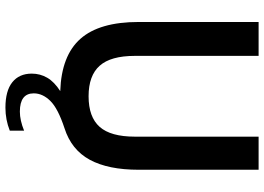

<svg xmlns="http://www.w3.org/2000/svg" viewBox="-156 -624 996 725"><g transform="rotate(90 342.5 -262.0)"><path d="M621.5 -740V-287Q621.5 -172 583.8 -102.5Q546 -33 464.5 -7Q390 17.5 361.5 46.5Q333 75.5 333 109Q333 161.5 402 161.5Q434.5 161.5 474 145.5V199.5Q432.5 216 387 216Q323.5 216 291 190Q258.5 164 258.5 116.5Q258.5 85 274 58.2Q289.5 31.5 324.5 9Q190.5 4.5 127 -67.2Q63.5 -139 63.5 -287V-740H191.5V-273Q191.5 -181.5 228.8 -139.8Q266 -98 344 -98Q422.5 -98 459.5 -139.8Q496.5 -181.5 496.5 -273V-740Z"/></g></svg>

Font: Encode Sans Semi Condensed SmBd
Style: Regular
Weight: 600
Width: 4
Designer: Multiple Designers
Foundry: Impallari Type
Version: Version 2.000